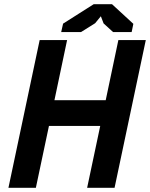

<svg xmlns="http://www.w3.org/2000/svg" viewBox="-20 -890 711 910"><path d="M455 -293H212L150 0H20L168 -700H298L238 -415H481L541 -700H671L523 0H393ZM424 -870H511L612 -777L604 -738H516L471 -779L458 -813L431 -780L364 -738H270L279 -778Z"/></svg>

Font: PT Sans
Style: Bold Italic
Weight: 700
Italic angle: -12°
Designer: A.Korolkova, O.Umpeleva, V.Yefimov
Foundry: ParaType Ltd
Version: Version 2.003W OFL